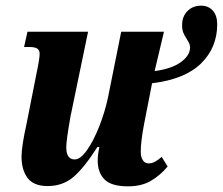

<svg xmlns="http://www.w3.org/2000/svg" viewBox="-20 -648 787 678"><path d="M325 -81Q325 -102 331 -129H324Q279 -58 241 -24.5Q203 9 148 9Q99 9 77.5 -19.5Q56 -48 56 -95Q56 -131 74 -212L109 -389Q120 -441 120 -458Q120 -471 111.5 -476.5Q103 -482 84 -482H65L77 -536H291L229 -237Q214 -152 214 -128Q214 -85 244 -85Q264 -85 287 -117.5Q310 -150 330 -200.5Q350 -251 361 -302L408 -536H559L526 -397Q586 -405 618.5 -428.5Q651 -452 651 -480Q651 -491 645.5 -500Q640 -509 639 -511Q631 -523 627 -533.5Q623 -544 623 -559Q623 -590 642 -609Q661 -628 690 -628Q716 -628 731.5 -610.5Q747 -593 747 -562Q747 -480 690 -424Q633 -368 517 -354L489 -211Q477 -148 477 -112Q477 -93 484.5 -82Q492 -71 505 -71Q516 -71 526.5 -76.5Q537 -82 551 -94L572 -60Q546 -29 513 -9.5Q480 10 432 10Q373 10 349 -14.5Q325 -39 325 -81Z"/></svg>

Font: Noto Serif CondExtraBold
Style: Italic
Weight: 800
Width: 3
Italic angle: -12°
Designer: Monotype Design Team
Foundry: Monotype Imaging Inc.
Version: Version 1.001